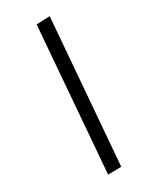

<svg xmlns="http://www.w3.org/2000/svg" viewBox="-95 -795 791 1017"><g transform="rotate(-10 300.5 -286.0)"><path d="M478.5 125.5 402.8 154.3 168 -694.8 243.7 -726.1Z"/></g></svg>

Font: Elstob 10pt
Style: Bold Italic
Weight: 700
Italic angle: -20°
Designer: Peter S. Baker
Version: Version 1.015